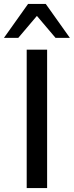

<svg xmlns="http://www.w3.org/2000/svg" viewBox="-54 -958 376 978"><path d="M82 0V-705H186V0ZM-34 -765 89 -938H179L302 -765H229L134 -877L39 -765Z"/></svg>

Font: Nunito Sans SemiBold
Style: Regular
Weight: 600
Designer: Vernon Adams
Foundry: Vernon Adams
Version: Version 3.101; ttfautohint (v1.8.4.7-5d5b);gftools[0.9.27]